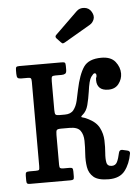

<svg xmlns="http://www.w3.org/2000/svg" viewBox="-54 -792 603 844"><g transform="rotate(-5 247.5 -370.0)"><path d="M494.5 -95Q486.5 -49.5 463.5 -19.8Q440.5 10 392 10Q345.5 10 325.2 -7.2Q305 -24.5 300.5 -52Q296 -79.5 298.2 -110Q300.5 -140.5 300 -168Q299.5 -195.5 287 -212.8Q274.5 -230 239.5 -230H202.5Q186 -230 182.8 -225.2Q179.5 -220.5 179.5 -204V-72Q179.5 -60.5 183.2 -57.8Q187 -55 197 -55H223Q233.5 -55 236.5 -51.8Q239.5 -48.5 239.5 -37.5V-15.5Q239.5 -5.5 236.2 -2.8Q233 0 223.5 0H45Q35.5 0 32.5 -3.2Q29.5 -6.5 29.5 -16V-37.5Q29.5 -49 33.2 -52Q37 -55 47.5 -55H75Q87 -55 89.5 -58Q92 -61 92 -74.5V-446Q92 -458 89.2 -461.5Q86.5 -465 76.5 -465H46.5Q35.5 -465 31.2 -469.2Q27 -473.5 27 -487V-503Q27 -513.5 29.8 -516.8Q32.5 -520 43 -520H229Q240.5 -520 243.8 -517.2Q247 -514.5 247 -503V-486Q247 -472.5 241 -468.8Q235 -465 225 -465H198Q186 -465 182.8 -461.5Q179.5 -458 179.5 -441.5V-314Q179.5 -298.5 183 -294.2Q186.5 -290 200.5 -290H224.5Q250.5 -290 263 -306.2Q275.5 -322.5 281 -346.5Q286.5 -370.5 291 -393.5Q305 -460.5 327.2 -492.8Q349.5 -525 405.5 -525Q447.5 -525 466.8 -500.8Q486 -476.5 486 -448.5Q486 -424 470.2 -403.2Q454.5 -382.5 424.5 -382.5Q398.5 -382.5 386.2 -394.8Q374 -407 374 -428Q374 -439.5 375.8 -441Q377.5 -442.5 377.5 -450Q377.5 -459.5 369.5 -459.5Q364.5 -459.5 354.2 -445.2Q344 -431 337.5 -381Q333 -350.5 326 -323.2Q319 -296 301 -281.5Q290 -273 299.8 -271Q309.5 -269 323 -262Q359 -245 372.8 -218.2Q386.5 -191.5 387.5 -162Q388.5 -132.5 386.2 -106.5Q384 -80.5 387.5 -64Q391 -47.5 410.5 -47.5Q426.5 -47.5 433.8 -62Q441 -76.5 446.5 -102.5Q449.5 -115.5 462 -113.5L482 -109Q496.5 -106.5 494.5 -95ZM234 -608.5 217 -626.5Q209 -635 217 -642.5L315 -738Q329 -752 350 -749.8Q371 -747.5 381 -730Q392 -711.5 386.2 -696.2Q380.5 -681 367.5 -673.5L253.5 -607Q247 -603 243.2 -602.8Q239.5 -602.5 234 -608.5Z"/></g></svg>

Font: Besley* Narrow
Style: Regular
Weight: 400
Width: 4
Designer: Owen Earl
Foundry: indestructible type*
Version: Version 3.000; ttfautohint (v1.8.3)